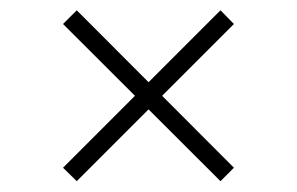

<svg xmlns="http://www.w3.org/2000/svg" viewBox="-20 -412 564 364"><path d="M99.5 -94 398 -392.5 423.5 -366.5 125.5 -68.5ZM99.5 -366.5 125.5 -392.5 423.5 -94 398 -68.5Z"/></svg>

Font: Newsreader 14pt Light
Style: Regular
Weight: 300
Designer: Hugues Gentile
Foundry: Production Type
Version: Version 1.003